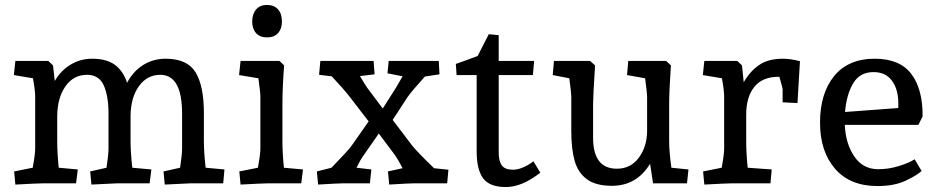

<svg xmlns="http://www.w3.org/2000/svg" viewBox="-20 -740 3789 775"><path d="M640 -48 707 -63Q715 -117 715 -140V-281Q715 -438 627 -438Q574 -438 541 -392.5Q508 -347 507 -273V-170Q507 -126 514 -63L591 -56L584 0H453L349 5L344 -48L410 -63Q418 -117 418 -140V-281Q418 -352 399 -395Q380 -438 331 -438Q277 -438 244.5 -392Q212 -346 211 -273V-170Q211 -123 217 -63L294 -56L287 0H154Q135 0 42 5L37 -48L112 -63Q122 -117 122 -140V-350Q122 -375 113 -424L36 -437L42 -494H175L194 -476L201 -413Q226 -456 265.5 -479.5Q305 -503 352 -503Q410 -503 443.5 -478.5Q477 -454 493 -406Q518 -453 558.5 -478Q599 -503 648 -503Q736 -503 769.5 -448Q803 -393 803 -283V-170Q803 -126 810 -63L886 -56L881 0H749L645 5Z M946 -48 1021 -63Q1031 -117 1031 -140V-350Q1031 -368 1023 -424L945 -437L951 -494H1108L1127 -476Q1124 -444 1122 -398.5Q1120 -353 1120 -320V-170Q1120 -123 1126 -63L1203 -56L1196 0H1063Q1044 0 951 5ZM998 -653Q998 -683 1013.5 -701.5Q1029 -720 1058 -720Q1086 -720 1102 -702.5Q1118 -685 1118 -653Q1118 -624 1102.5 -606.5Q1087 -589 1058 -589Q1029 -589 1013.5 -606.5Q998 -624 998 -653Z M1546 -48 1605 -61Q1588 -94 1575 -113L1509 -201L1447 -112Q1434 -94 1419 -63L1479 -56L1473 0H1364Q1347 0 1264 5L1259 -48L1318 -63Q1388 -135 1400 -153L1468 -250L1391 -350Q1367 -381 1319 -432L1268 -438L1273 -494H1488L1492 -440L1433 -433Q1451 -402 1462 -386L1525 -302L1579 -387Q1592 -410 1605 -432L1544 -444L1549 -494H1751L1754 -440L1695 -431Q1640 -370 1625 -348L1565 -256L1644 -152Q1663 -128 1732 -61L1790 -55L1785 0H1651Q1634 0 1551 5Z M1904 -129V-437H1823L1820 -482L1854 -494L1908 -514L1953 -602L1993 -598V-494H2136L2131 -437H1993V-125Q1993 -90 2005.5 -72.5Q2018 -55 2050 -55Q2070 -55 2092 -64.5Q2114 -74 2133 -89L2161 -43Q2087 15 2022 15Q1956 15 1930 -20.5Q1904 -56 1904 -129Z M2286 -211V-350Q2286 -364 2278 -424L2211 -437L2216 -494H2362L2382 -476Q2374 -353 2374 -320V-184Q2374 -59 2470 -59Q2526 -59 2559 -104Q2592 -149 2592 -213V-350Q2592 -364 2584 -424L2511 -437L2516 -494H2669L2688 -476Q2681 -369 2681 -320V-170Q2681 -128 2690 -63L2759 -56L2753 0H2616L2604 -79Q2550 10 2450 10Q2385 10 2349 -16.5Q2313 -43 2299.5 -91Q2286 -139 2286 -211Z M2818 -48 2893 -63Q2903 -117 2903 -140V-350Q2903 -375 2894 -424L2817 -437L2823 -494H2956L2975 -476L2982 -408Q3007 -452 3044 -477.5Q3081 -503 3140 -503Q3171 -503 3209 -493L3199 -324L3139 -327V-379Q3139 -385 3126 -430H3122Q3058 -430 3025 -389.5Q2992 -349 2992 -277V-170Q2992 -123 2998 -63L3095 -56L3090 0H2935Q2916 0 2823 5Z M3290 -245Q3290 -363 3347 -433Q3404 -503 3511 -503Q3612 -503 3658.5 -441.5Q3705 -380 3704 -270L3687 -236H3390Q3393 -161 3428 -109Q3463 -57 3525 -57Q3567 -57 3607.5 -69.5Q3648 -82 3672 -97L3700 -50Q3684 -34 3637.5 -11.5Q3591 11 3522 11Q3411 11 3350.5 -59Q3290 -129 3290 -245ZM3606 -304V-323Q3606 -379 3580.5 -414Q3555 -449 3506 -449Q3451 -449 3424 -404Q3397 -359 3391 -288Z"/></svg>

Font: Andada Pro Medium
Style: Regular
Weight: 500
Designer: Carolina Giovagnoli
Foundry: Huerta Tipografica
Version: Version 3.005; ttfautohint (v1.8.4)